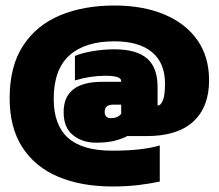

<svg xmlns="http://www.w3.org/2000/svg" viewBox="-20 -545 794 697"><path d="M389 132Q275 132 191 96.5Q107 61 61 -10.5Q15 -82 15 -188Q15 -305 64 -379.5Q113 -454 198.5 -489.5Q284 -525 395 -525Q499 -525 576.5 -492.5Q654 -460 696.5 -399.5Q739 -339 739 -253Q739 -157 682 -104Q625 -51 512 -51H442Q423 -41 396 -34Q369 -27 328 -27Q280 -27 245.5 -54Q211 -81 211 -138Q211 -248 351 -248H420V-251Q420 -270 362 -270Q308 -270 252 -253V-342Q278 -353 317.5 -359.5Q357 -366 395 -366Q475 -366 513.5 -333Q552 -300 552 -230V-162Q564 -162 571.5 -181Q579 -200 579 -241Q579 -317 531.5 -356Q484 -395 395 -395Q289 -395 232 -344Q175 -293 175 -186Q175 -91 227 -44.5Q279 2 387 2Q497 2 560 -17V114Q529 121 485 126.5Q441 132 389 132ZM383 -116Q407 -116 420 -132V-165H390Q360 -165 360 -139Q360 -116 383 -116Z"/></svg>

Font: Boz Display
Style: Regular
Weight: 900
Version: Version 2.000; ttfautohint (v1.8.3)